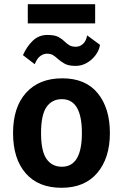

<svg xmlns="http://www.w3.org/2000/svg" viewBox="-20 -882 584 912"><path d="M272 10Q162 10 102 -59Q42 -128 42 -250Q42 -373 104 -441.5Q166 -510 276 -510Q386.5 -510 444.2 -439.2Q502 -368.5 502 -250Q502 -131.5 442.2 -60.8Q382.5 10 272 10ZM274 -90Q369 -90 369 -250Q369 -411 274 -411Q227 -411 201 -373.8Q175 -336.5 175 -250Q175 -164 201 -127Q227 -90 274 -90ZM339 -569Q305.5 -569 287 -579.5Q268.5 -590 255 -602Q244.5 -612 232.8 -619.5Q221 -627 203 -627Q186.5 -627 171 -615.5Q155.5 -604 145 -577L89 -620Q106.5 -660 135.2 -688Q164 -716 205 -716Q240.5 -716 258.2 -706Q276 -696 288 -684Q298.5 -673.5 309.8 -666.8Q321 -660 341 -660Q359 -660 374 -673.2Q389 -686.5 394 -714L455 -669Q451.5 -644.5 435 -621.5Q418.5 -598.5 393.5 -583.8Q368.5 -569 339 -569ZM112 -771V-862H432V-771Z"/></svg>

Font: Alatsi
Style: Regular
Weight: 400
Designer: Spyros Zevelakis, Eben Sorkin
Foundry: www.sorkintype.com
Version: Version 1.008; ttfautohint (v1.8.4.7-5d5b)